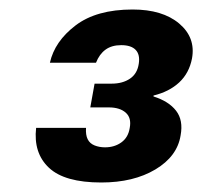

<svg xmlns="http://www.w3.org/2000/svg" viewBox="-20 -732 425 404"><path d="M193 -348Q116 -348 83 -379Q50 -410 56 -463H161Q160 -448 164.5 -439Q169 -430 179 -426Q189 -422 201 -422Q221 -422 235.5 -432.5Q250 -443 253 -463Q257 -484 244.5 -495Q232 -506 209 -506H170L179 -556H215Q238 -556 253.5 -566.5Q269 -577 272 -598Q275 -617 265.5 -627Q256 -637 235 -637Q215 -637 202 -627.5Q189 -618 182 -600H85Q95 -645 139 -678.5Q183 -712 259 -712Q322 -712 357 -682.5Q392 -653 384 -609Q378 -578 357 -558.5Q336 -539 303 -531V-529Q335 -519 350.5 -499Q366 -479 360 -447Q353 -403 307 -375.5Q261 -348 193 -348Z"/></svg>

Font: DM Sans 11pt
Style: Bold Italic
Weight: 700
Italic angle: -10°
Version: Version 4.004;gftools[0.9.30]